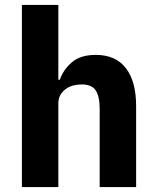

<svg xmlns="http://www.w3.org/2000/svg" viewBox="-20 -760 636 780"><path d="M69 -740H217V-436H223Q237 -477 272 -507Q307 -537 369 -537Q450 -537 491.5 -483Q533 -429 533 -329V0H385V-317Q385 -368 369 -392.5Q353 -417 312 -417Q294 -417 277 -412.5Q260 -408 246.5 -398Q233 -388 225 -373.5Q217 -359 217 -340V0H69Z"/></svg>

Font: IBM Plex Sans Devanagari
Style: Bold
Weight: 700
Designer: Mike Abbink, Paul van der Laan, Pieter van Rosmalen, Erin McLaughlin
Foundry: Bold Monday
Version: Version 1.1